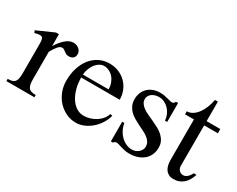

<svg xmlns="http://www.w3.org/2000/svg" viewBox="-84 -977 1665 1347"><g transform="rotate(30 749.0 -303.5)"><path d="M85.9 -323.2Q85.9 -342.8 85.4 -356.7Q85 -370.6 82.3 -379.9Q79.6 -389.2 73.5 -393.6Q67.4 -397.9 56.2 -397.9Q48.3 -397.9 38.6 -396Q28.8 -394 15.1 -390.1L7.8 -408.2L145 -469.2H168.9V-373Q181.2 -392.6 194.8 -409.9Q208.5 -427.2 223.6 -440.4Q238.8 -453.6 254.9 -461.4Q271 -469.2 288.1 -469.2Q301.8 -469.2 313.5 -464.8Q325.2 -460.4 334 -452.9Q342.8 -445.3 347.9 -435.3Q353 -425.3 353 -414.1Q353 -392.1 340.3 -380.6Q327.6 -369.1 305.2 -369.1Q291 -369.1 282.5 -373.8Q273.9 -378.4 267.1 -384Q260.3 -389.6 253.4 -394.3Q246.6 -398.9 235.8 -398.9Q219.2 -398.9 202.6 -378.4Q186 -357.9 168.9 -327.1V-106.9Q168.9 -82.5 171.9 -65.7Q174.8 -48.8 182.6 -38.1Q190.4 -27.3 204.6 -22.7Q218.8 -18.1 241.2 -18.1V0H14.2V-18.1Q37.1 -18.1 51.3 -22.9Q65.4 -27.8 73 -38.6Q80.6 -49.3 83.3 -66.2Q85.9 -83 85.9 -106.9Z M581.1 9.8Q538.6 9.8 501.5 -7.8Q464.4 -25.4 436.5 -55.4Q408.7 -85.4 392.6 -126Q376.5 -166.5 376.5 -212.9Q376.5 -268.6 391.1 -315.4Q405.8 -362.3 432.6 -396.5Q459.5 -430.7 497.6 -450Q535.6 -469.2 582 -469.2Q623 -469.2 657.2 -454.6Q691.4 -439.9 716.1 -414.8Q740.7 -389.6 754.4 -356Q768.1 -322.3 768.1 -284.2H456.1Q456.1 -237.8 467 -196.8Q478 -155.8 497.6 -125.5Q517.1 -95.2 544.2 -77.6Q571.3 -60.1 604 -60.1Q630.9 -60.1 656.7 -68.4Q682.6 -76.7 703.9 -90.8Q725.1 -105 740.2 -123.8Q755.4 -142.6 761.2 -164.1L779.3 -161.1Q770.5 -126 750.5 -94.7Q730.5 -63.5 703.6 -40.3Q676.8 -17.1 645 -3.7Q613.3 9.8 581.1 9.8ZM664.1 -308.1Q664.1 -334.5 655.8 -357.4Q647.5 -380.4 632.8 -397.7Q618.2 -415 598.4 -425Q578.6 -435.1 556.2 -435.1Q537.6 -435.1 520.3 -425Q502.9 -415 489.5 -397.7Q476.1 -380.4 467 -357.4Q458 -334.5 456.1 -308.1Z M860.4 -159.2H877.9Q882.3 -130.9 895 -106.2Q907.7 -81.5 926.3 -63.2Q944.8 -44.9 967.8 -34.4Q990.7 -23.9 1015.1 -23.9Q1031.2 -23.9 1045.2 -29.3Q1059.1 -34.7 1069.3 -43.9Q1079.6 -53.2 1085.4 -64.9Q1091.3 -76.7 1091.3 -89.8Q1091.3 -110.8 1081.3 -126.7Q1071.3 -142.6 1054.7 -155Q1038.1 -167.5 1016.8 -177.7Q995.6 -188 973.6 -199Q951.7 -210 930.4 -222.4Q909.2 -234.9 892.6 -251.5Q876 -268.1 866 -289.8Q856 -311.5 856 -340.8Q856 -368.7 865.5 -392.1Q875 -415.5 892.6 -432.9Q910.2 -450.2 935.1 -459.7Q960 -469.2 991.2 -469.2Q1009.8 -469.2 1024.9 -466.3Q1040 -463.4 1052.5 -460.2Q1064.9 -457 1075.4 -454.1Q1085.9 -451.2 1095.2 -451.2Q1102.1 -451.2 1108.4 -456.3Q1114.7 -461.4 1116.2 -469.2H1134.3V-315.9H1116.2Q1114.7 -341.3 1104.7 -363.8Q1094.7 -386.2 1078.9 -402.8Q1063 -419.4 1042.5 -429.2Q1022 -439 999 -439Q980.5 -439 965.6 -434.1Q950.7 -429.2 940.2 -420.9Q929.7 -412.6 923.8 -401.4Q918 -390.1 918 -377.9Q918 -356.9 929 -341.6Q939.9 -326.2 957.8 -314Q975.6 -301.8 998.5 -291.3Q1021.5 -280.8 1045.7 -269.8Q1069.8 -258.8 1092.8 -246.3Q1115.7 -233.9 1133.5 -217.3Q1151.4 -200.7 1162.4 -179.2Q1173.3 -157.7 1173.3 -128.9Q1173.3 -99.6 1162.8 -74.2Q1152.3 -48.8 1132.1 -30.3Q1111.8 -11.7 1082 -1Q1052.2 9.8 1013.2 9.8Q992.7 9.8 975.8 6.1Q959 2.4 945.3 -1.7Q931.6 -5.9 920.2 -9.5Q908.7 -13.2 898.9 -13.2Q892.1 -13.2 886.2 -9.3Q880.4 -5.4 877.9 0H860.4Z M1215.8 -424.8V-449.2Q1239.7 -449.2 1261 -462.4Q1282.2 -475.6 1299.3 -498.3Q1316.4 -521 1328.9 -551.5Q1341.3 -582 1347.2 -617.2H1371.1V-459H1481.9V-424.8H1371.1V-97.2Q1371.1 -86.9 1374.5 -77.9Q1377.9 -68.8 1384 -62.3Q1390.1 -55.7 1398.4 -51.8Q1406.7 -47.9 1416 -47.9Q1426.8 -47.9 1436 -52.2Q1445.3 -56.6 1452.6 -63.7Q1460 -70.8 1465.8 -79.6Q1471.7 -88.4 1476.1 -97.2H1498Q1490.7 -73.7 1479.5 -54Q1468.3 -34.2 1452.6 -20Q1437 -5.9 1416.5 2Q1396 9.8 1370.1 9.8Q1349.1 9.8 1333.7 2Q1318.4 -5.9 1308.1 -19.8Q1297.9 -33.7 1293 -53.5Q1288.1 -73.2 1288.1 -97.2V-424.8Z"/></g></svg>

Font: Tunjung putih
Style: Regular
Weight: 400
Designer: R.S. Wihananto
Foundry: R.S. Wihananto
Version: Version 2.0.1